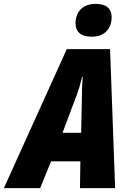

<svg xmlns="http://www.w3.org/2000/svg" viewBox="-78 -969 673 989"><path d="M393 -780C464 -780 497 -824 497 -880C497 -929 465 -949 415 -949C347 -949 311 -907 311 -849C311 -803 342 -780 393 -780ZM-58 0H129L185 -138H336L334 0H515L489 -716H266ZM244 -285 317 -479C329 -511 337 -539 345 -573H348C345 -538 344 -508 344 -476L340 -285Z"/></svg>

Font: Noto Sans Condensed Black
Style: Italic
Weight: 900
Width: 3
Italic angle: -12°
Designer: Monotype Design Team
Foundry: Monotype Imaging Inc.
Version: Version 2.013